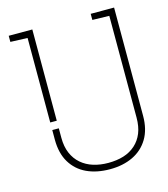

<svg xmlns="http://www.w3.org/2000/svg" viewBox="-107 -784 771 880"><g transform="rotate(-15 278.5 -344.5)"><path d="M516 -700H405V-671L485 -669V-186Q485 -144 472.5 -113Q460 -82 436 -60.5Q412 -39 379.5 -29Q347 -19 307 -19Q269 -19 236.5 -29Q204 -39 179.5 -60Q155 -81 141.5 -112.5Q128 -144 128 -186V-231H97V-186Q97 -121 123.5 -77Q150 -33 197 -11Q244 11 307 11Q369 11 416 -11.5Q463 -34 489.5 -78Q516 -122 516 -186ZM128 -700H16V-671L97 -668V-267H128Z"/></g></svg>

Font: Advent Pro ExtraLight
Style: Regular
Weight: 250
Version: Version 3.000